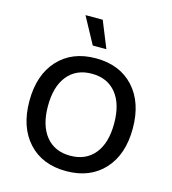

<svg xmlns="http://www.w3.org/2000/svg" viewBox="-129 -1002 1003 1118"><g transform="rotate(15 372.5 -443.5)"><path d="M351.1 -897 416 -736.8H334L247.1 -897ZM372.1 -669.9Q516.1 -669.9 600.1 -578.6Q684.1 -487.3 684.1 -330.1Q684.1 -172.9 600.1 -81.5Q516.1 9.8 372.1 9.8Q228.5 9.8 144.8 -81.5Q61 -172.9 61 -330.1Q61 -487.3 144.8 -578.6Q228.5 -669.9 372.1 -669.9ZM372.1 -577.1Q278.3 -577.1 225.6 -512.2Q172.9 -447.3 172.9 -330.1Q172.9 -212.9 225.6 -147.9Q278.3 -83 372.1 -83Q466.3 -83 519 -147.7Q571.8 -212.4 571.8 -330.1Q571.8 -447.8 519 -512.5Q466.3 -577.1 372.1 -577.1Z"/></g></svg>

Font: Work Sans Medium
Style: Regular
Weight: 500
Designer: Wei Huang
Foundry: Wei Huang
Version: Version 2.012